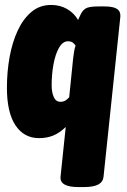

<svg xmlns="http://www.w3.org/2000/svg" viewBox="-20 -551 514 777"><path d="M297 206Q221 206 225 164L246 -37Q221 -13 195.5 -2.5Q170 8 138 8Q77 8 42.5 -44Q8 -96 8 -196Q8 -261 19 -321Q30 -381 52 -428Q74 -475 107.5 -503Q141 -531 187 -531Q223 -531 251.5 -514.5Q280 -498 296 -470Q298 -475 301 -481Q304 -487 308 -496Q318 -514 332.5 -519.5Q347 -525 381 -525H403Q439 -525 454 -514.5Q469 -504 467 -483L399 164Q397 185 378 195.5Q359 206 319 206ZM225 -139Q233 -139 240.5 -142Q248 -145 260 -157L276 -315Q278 -329 280 -343Q282 -357 286 -366Q281 -374 274 -379Q267 -384 255 -384Q234 -384 219 -358Q204 -332 196.5 -291Q189 -250 189 -205Q189 -178 197.5 -158.5Q206 -139 225 -139Z"/></svg>

Font: Asap Condensed Condensed Black
Style: Italic
Weight: 900
Width: 3
Italic angle: -6°
Designer: Pablo Cosgaya
Foundry: Omnibus-Type
Version: Version 3.001; ttfautohint (v1.8.4.7-5d5b)